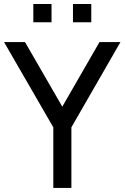

<svg xmlns="http://www.w3.org/2000/svg" viewBox="-20 -928 615 948"><path d="M430.7 -817.9H340.3V-908.2H430.7ZM234.4 -817.9H144.5V-908.2H234.4ZM332.5 0H243.2V-299.3L0 -720.2H103.5L287.6 -401.4L471.2 -720.2H574.7L332.5 -299.3Z"/></svg>

Font: Vela Sans Med
Style: Regular
Weight: 500
Designer: Principal design: Mikhail Sharanda - project Manrope.
Design modification: Ravid Balaliev
Foundry: Mikhail Sharanda
Version: Version 1.001